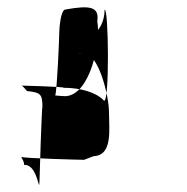

<svg xmlns="http://www.w3.org/2000/svg" viewBox="-20 -565 510 525"><path d="M38 -136C42 -128 46 -123 46 -114C84 -117 87 -29 88 -71C88 -71 94 -274 96 -272C96 -308 91 -312 54 -316C51 -318 43 -331 38 -331C38 -331 157 -328 154 -325C201 -325 244 -312 264 -290C280 -278 277 -548 266 -538C266 -505 250 -475 219 -459C208 -436 216 -419 198 -419C185 -419 220 -420 208 -420C250 -420 278 -302 278 -258C278 -212 289 -140 236 -138L210 -128C201 -128 46 -132 38 -136ZM131 -304C142 -303 150 -302 160 -302C228 -307 256 -452 246 -507C252 -547 226 -551 159 -539C146 -539 142 -488 142 -474C142 -462 136 -316 131 -304Z"/></svg>

Font: Zinc
Style: Regular
Weight: 400
Version: Version 1